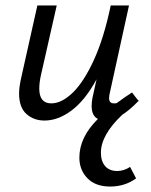

<svg xmlns="http://www.w3.org/2000/svg" viewBox="-20 -436 552 704"><path d="M350 124Q350 155 365.5 173Q381 191 410 191Q434 191 457 176L479 218Q438 248 384 248Q330 248 300.5 217.5Q271 187 271 142Q271 105 287.5 70Q304 35 339 0Q316 -11 316 -48Q316 -61 319 -77L334 -145Q292 -68 242.5 -31Q193 6 143 6Q104 6 77 -18Q50 -42 50 -93Q50 -117 58 -152L117 -416H188L130 -160Q124 -133 124 -111Q124 -57 168 -57Q206 -57 246.5 -96Q287 -135 324 -215.5Q361 -296 386 -416H453L383 -97Q380 -85 380 -76Q380 -57 398 -57Q405 -57 408 -58Q438 -80 461 -95Q462 -95 464 -97L484 -71L489 -66L485 -63Q456 -33 428 -15Q350 59 350 124Z"/></svg>

Font: Ysabeau Medium
Style: Italic
Weight: 500
Italic angle: -12°
Designer: Christian Thalmann (Catharsis Fonts)
Version: Version 0.003